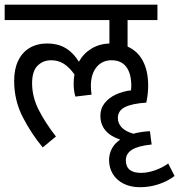

<svg xmlns="http://www.w3.org/2000/svg" viewBox="-27 -636 757 810"><path d="M709.5 106.4Q680.7 128.4 642.6 141.1Q604.5 153.8 564 153.8Q523.9 153.8 494.4 138.9Q464.8 124 449 97.9Q433.1 71.8 433.1 39.1Q433.1 15.1 444.1 -7.3Q455.1 -29.8 480 -46.9Q396.5 -75.2 396.5 -147.9Q396.5 -178.7 414.8 -201.4Q433.1 -224.1 462.4 -237.5Q491.7 -251 525.9 -254.9Q526.9 -266.6 526.9 -273.9Q526.9 -325.2 505.9 -353.5Q484.9 -381.8 443.8 -381.8Q403.8 -381.8 380.1 -352.5Q356.4 -323.2 356.4 -273.4Q356.4 -255.9 359.4 -236.8L291 -228.5Q283.7 -252.9 283.7 -282.2Q283.7 -304.2 287.1 -321.8Q266.6 -351.1 242.9 -366.5Q219.2 -381.8 189 -381.8Q154.3 -381.8 131.3 -358.6Q108.4 -335.4 108.4 -284.7Q108.4 -228 135.7 -173.6Q163.1 -119.1 209 -60.1L153.3 -14.2Q106 -70.3 69.3 -141.4Q32.7 -212.4 32.7 -294.9Q32.7 -344.7 49.8 -380.1Q66.9 -415.5 98.4 -434.1Q129.9 -452.6 172.9 -452.6Q215.3 -452.6 248 -434.1Q280.8 -415.5 305.7 -375.5Q325.2 -410.6 358.9 -430.9Q392.6 -451.2 434.6 -452.6V-551.3H-7.3V-616.2H637.2V-551.3H511.2V-439.5Q553.7 -420.9 575.9 -378.7Q598.1 -336.4 598.1 -274.9Q598.1 -240.7 590.3 -203.1Q530.3 -199.2 500.2 -184.1Q470.2 -168.9 470.2 -138.2Q470.2 -116.2 485.8 -99.1Q501.5 -82 535.6 -71.8Q566.9 -80.6 605.5 -82.5L612.8 -26.4Q555.2 -20.5 529.5 -4.2Q503.9 12.2 503.9 40Q503.9 93.3 567.9 93.3Q595.7 93.3 626.7 82.5Q657.7 71.8 682.6 53.7Z"/></svg>

Font: Varta
Style: Regular
Weight: 400
Designer: Joana Correia, Viktoriya Grabowska, Eben Sorkin
Foundry: Sorkin Type
Version: Version 1.003; ttfautohint (v1.3) -l 8 -r 24 -G 200 -x 12 -H